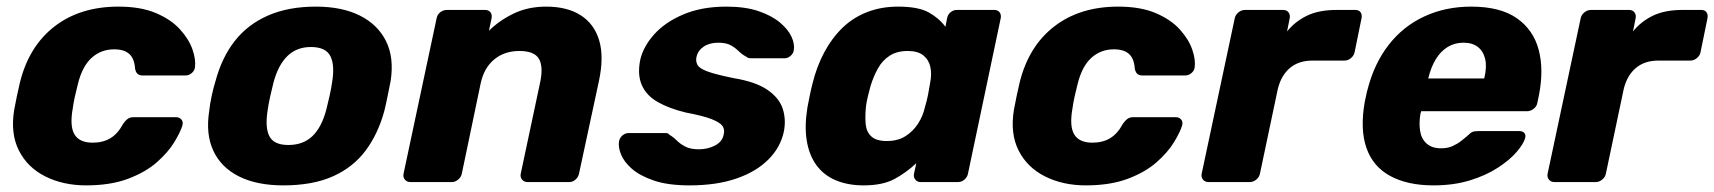

<svg xmlns="http://www.w3.org/2000/svg" viewBox="-20 -550 5179 580"><path d="M240 10Q171 10 117 -17Q63 -44 37 -95.5Q11 -147 23 -219Q26 -235 31 -259.5Q36 -284 40 -300Q67 -410 144.5 -470Q222 -530 338 -530Q405 -530 451 -510.5Q497 -491 524 -461Q551 -431 561.5 -400.5Q572 -370 569 -347Q568 -337 559.5 -329.5Q551 -322 540 -322H411Q401 -322 395.5 -327Q390 -332 388 -343Q386 -373 370.5 -387Q355 -401 325 -401Q285 -401 256.5 -375Q228 -349 215 -295Q210 -276 206 -257.5Q202 -239 200 -224Q190 -169 205 -144Q220 -119 260 -119Q291 -119 313.5 -132.5Q336 -146 352 -176Q359 -186 366 -191Q373 -196 383 -196H512Q522 -196 528 -189Q534 -182 531 -171Q525 -151 506.5 -120.5Q488 -90 454 -60Q420 -30 367 -10Q314 10 240 10Z M836 10Q756 10 702 -17Q648 -44 624.5 -94.5Q601 -145 612 -215Q614 -235 619.5 -260.5Q625 -286 631 -305Q650 -376 689 -426Q728 -476 789.5 -503Q851 -530 934 -530Q1013 -530 1067 -503Q1121 -476 1146 -426Q1171 -376 1160 -305Q1156 -286 1151 -260.5Q1146 -235 1141 -215Q1122 -145 1084 -94.5Q1046 -44 985 -17Q924 10 836 10ZM851 -112Q896 -112 924 -139Q952 -166 966 -220Q970 -235 975.5 -260Q981 -285 983 -300Q992 -353 978 -380.5Q964 -408 919 -408Q876 -408 848 -380.5Q820 -353 806 -300Q802 -285 796.5 -260Q791 -235 789 -220Q780 -166 793.5 -139Q807 -112 851 -112Z M1220 0Q1209 0 1203 -7.5Q1197 -15 1199 -25L1299 -495Q1301 -506 1310 -513Q1319 -520 1330 -520H1445Q1456 -520 1461.5 -513Q1467 -506 1465 -495L1457 -457Q1488 -488 1531.5 -509Q1575 -530 1630 -530Q1693 -530 1734 -504Q1775 -478 1790 -428Q1805 -378 1789 -304L1729 -25Q1727 -15 1718.5 -7.5Q1710 0 1700 0H1574Q1563 0 1557 -7.5Q1551 -15 1553 -25L1611 -298Q1622 -347 1608.5 -371.5Q1595 -396 1549 -396Q1504 -396 1473 -370.5Q1442 -345 1432 -298L1375 -25Q1373 -15 1364 -7.5Q1355 0 1345 0Z M2063 10Q1998 10 1955.5 -4.5Q1913 -19 1889 -40Q1865 -61 1856 -83.5Q1847 -106 1850 -123Q1852 -134 1860.5 -141Q1869 -148 1878 -148H1992Q1995 -148 1997.5 -147Q2000 -146 2002 -143Q2014 -136 2024.5 -125.5Q2035 -115 2050.5 -107Q2066 -99 2091 -99Q2118 -99 2140 -110.5Q2162 -122 2166 -143Q2170 -159 2162.5 -169.5Q2155 -180 2130 -190Q2105 -200 2052 -210Q2002 -222 1967.5 -241.5Q1933 -261 1919 -292.5Q1905 -324 1914 -369Q1923 -409 1956 -446Q1989 -483 2044.5 -506.5Q2100 -530 2174 -530Q2231 -530 2271 -516.5Q2311 -503 2336 -482Q2361 -461 2371 -439Q2381 -417 2378 -399Q2377 -389 2368.5 -381.5Q2360 -374 2351 -374H2247Q2243 -374 2239.5 -375.5Q2236 -377 2234 -379Q2222 -385 2212 -395Q2202 -405 2188 -413Q2174 -421 2150 -421Q2123 -421 2105.5 -409Q2088 -397 2084 -378Q2081 -365 2087 -354Q2093 -343 2117.5 -334Q2142 -325 2196 -314Q2263 -303 2298.5 -278.5Q2334 -254 2344.5 -221.5Q2355 -189 2348 -153Q2338 -105 2301 -68Q2264 -31 2204 -10.5Q2144 10 2063 10Z M2589 10Q2541 10 2504.5 -5.5Q2468 -21 2446 -51.5Q2424 -82 2417 -125.5Q2410 -169 2419 -225Q2423 -245 2426 -260.5Q2429 -276 2434 -296Q2447 -349 2470 -392Q2493 -435 2525 -466Q2557 -497 2599.5 -513.5Q2642 -530 2693 -530Q2754 -530 2785.5 -512.5Q2817 -495 2836 -469L2841 -495Q2843 -506 2851.5 -513Q2860 -520 2871 -520H2983Q2994 -520 2999.5 -513Q3005 -506 3003 -495L2904 -25Q2902 -15 2893.5 -7.5Q2885 0 2874 0H2761Q2751 0 2745 -7.5Q2739 -15 2741 -25L2748 -57Q2717 -28 2681.5 -9Q2646 10 2589 10ZM2659 -124Q2692 -124 2715 -138.5Q2738 -153 2753 -176Q2768 -199 2774 -226Q2780 -246 2783.5 -264Q2787 -282 2790 -301Q2795 -326 2790.5 -347.5Q2786 -369 2769.5 -382.5Q2753 -396 2722 -396Q2690 -396 2668 -382Q2646 -368 2632.5 -344Q2619 -320 2610 -291Q2606 -276 2602 -260Q2598 -244 2596 -229Q2593 -200 2595 -176Q2597 -152 2612 -138Q2627 -124 2659 -124Z M3260 10Q3191 10 3137 -17Q3083 -44 3057 -95.5Q3031 -147 3043 -219Q3046 -235 3051 -259.5Q3056 -284 3060 -300Q3087 -410 3164.5 -470Q3242 -530 3358 -530Q3425 -530 3471 -510.5Q3517 -491 3544 -461Q3571 -431 3581.5 -400.5Q3592 -370 3589 -347Q3588 -337 3579.5 -329.5Q3571 -322 3560 -322H3431Q3421 -322 3415.5 -327Q3410 -332 3408 -343Q3406 -373 3390.5 -387Q3375 -401 3345 -401Q3305 -401 3276.5 -375Q3248 -349 3235 -295Q3230 -276 3226 -257.5Q3222 -239 3220 -224Q3210 -169 3225 -144Q3240 -119 3280 -119Q3311 -119 3333.5 -132.5Q3356 -146 3372 -176Q3379 -186 3386 -191Q3393 -196 3403 -196H3532Q3542 -196 3548 -189Q3554 -182 3551 -171Q3545 -151 3526.5 -120.5Q3508 -90 3474 -60Q3440 -30 3387 -10Q3334 10 3260 10Z M3631 0Q3620 0 3614 -7.5Q3608 -15 3610 -25L3710 -495Q3712 -505 3721 -512.5Q3730 -520 3741 -520H3856Q3867 -520 3872.5 -512.5Q3878 -505 3876 -495L3868 -455Q3892 -485 3928 -502.5Q3964 -520 4018 -520H4074Q4085 -520 4090 -513Q4095 -506 4093 -495L4072 -392Q4070 -382 4061 -374.5Q4052 -367 4041 -367H3945Q3903 -367 3876.5 -344.5Q3850 -322 3840 -281L3786 -25Q3784 -15 3775 -7.5Q3766 0 3755 0Z M4310 10Q4232 10 4179.5 -18.5Q4127 -47 4107.5 -104Q4088 -161 4103 -244Q4105 -251 4107 -262Q4109 -273 4111 -279Q4131 -358 4175 -414.5Q4219 -471 4283 -500.5Q4347 -530 4424 -530Q4512 -530 4562 -495Q4612 -460 4628 -400Q4644 -340 4629 -263L4624 -239Q4622 -228 4612.5 -221Q4603 -214 4593 -214H4273Q4273 -213 4272.5 -211Q4272 -209 4271 -207Q4266 -178 4270 -154Q4274 -130 4290 -116Q4306 -102 4333 -102Q4353 -102 4367.5 -108.5Q4382 -115 4393 -123.5Q4404 -132 4411 -138Q4422 -149 4428 -151.5Q4434 -154 4446 -154H4570Q4580 -154 4585 -148Q4590 -142 4587 -132Q4582 -115 4561.5 -91Q4541 -67 4505 -43.5Q4469 -20 4420 -5Q4371 10 4310 10ZM4294 -313H4463L4464 -315Q4472 -348 4466.5 -371.5Q4461 -395 4444.5 -408Q4428 -421 4401 -421Q4374 -421 4353 -408Q4332 -395 4317.5 -371.5Q4303 -348 4295 -315Z M4676 0Q4665 0 4659 -7.5Q4653 -15 4655 -25L4755 -495Q4757 -505 4766 -512.5Q4775 -520 4786 -520H4901Q4912 -520 4917.5 -512.5Q4923 -505 4921 -495L4913 -455Q4937 -485 4973 -502.5Q5009 -520 5063 -520H5119Q5130 -520 5135 -513Q5140 -506 5138 -495L5117 -392Q5115 -382 5106 -374.5Q5097 -367 5086 -367H4990Q4948 -367 4921.5 -344.5Q4895 -322 4885 -281L4831 -25Q4829 -15 4820 -7.5Q4811 0 4800 0Z"/></svg>

Font: Rubik Light
Style: Bold Italic
Weight: 700
Italic angle: -12°
Version: Version 2.104